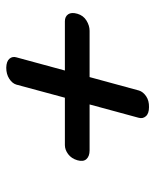

<svg xmlns="http://www.w3.org/2000/svg" viewBox="38 -648 497 614"><g transform="rotate(-90 287.0 -341.5)"><path d="M251 -114Q230.5 -114 221.8 -124Q213 -134 217 -147.5L259.5 -304H112.5Q94 -304 84.8 -314Q75.5 -324 81 -343Q86.5 -362 100.5 -372.5Q114.5 -383 129.5 -383H281L323 -538.5Q327 -551.5 341.8 -561Q356.5 -570.5 377 -570.5Q397.5 -570 405.8 -560.2Q414 -550.5 410 -537.5L368 -383H525.5Q540.5 -383 547.8 -372.5Q555 -362 549.5 -343Q544 -324 527.8 -314Q511.5 -304 495 -304H347L304 -146Q300 -133 285.8 -123.2Q271.5 -113.5 251 -114Z"/></g></svg>

Font: Fraunces 9pt S000 Black
Style: Italic
Weight: 900
Italic angle: -16°
Version: Version 1.000; ttfautohint (v1.8.3)